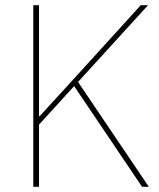

<svg xmlns="http://www.w3.org/2000/svg" viewBox="-20 -718 612 738"><path d="M526 0H552L280 -403L549 -698H521L262 -413L132 -271H130V-698H108V0H130V-239L265 -387Z"/></svg>

Font: IBM Plex Arabic Thin
Style: Regular
Weight: 100
Designer: Mike Abbink, Paul van der Laan, Pieter van Rosmalen, Wael Morcos, Khajak Apelian
Foundry: Bold Monday
Version: Version 1.0